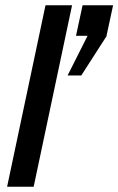

<svg xmlns="http://www.w3.org/2000/svg" viewBox="-20 -710 450 730"><path d="M254 -690 108 0H7L153 -690ZM385 -574H386L289 -423H237L313 -574H269L294 -690H410Z"/></svg>

Font: Decalotype Medium Italic
Style: Regular
Weight: 500
Italic angle: -12°
Designer: Alfredo Marco Pradil
Foundry: Alfredo Marco Pradil
Version: Version 1.0